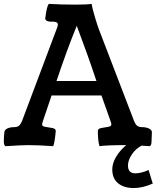

<svg xmlns="http://www.w3.org/2000/svg" viewBox="-25 -746 806 987"><path d="M738.8 127.9 760.3 197.8Q707.5 220.7 662.6 220.7Q612.3 220.7 582.3 196.3Q552.2 171.9 552.2 125.5Q552.2 79.6 592.5 31.2Q632.8 -17.1 705.1 -47.4V1.5Q672.9 17.6 652.8 47.9Q632.8 78.1 632.8 104.5Q632.8 145 670.4 145Q700.7 145 738.8 127.9ZM363.3 -722.2Q424.3 -722.2 446.3 -726.1V-724.1Q449.2 -703.6 464.1 -654.3Q479 -605 483.9 -593.8L664.6 -123Q670.4 -108.4 679.2 -100.3Q688 -92.3 707 -92.3Q724.1 -92.3 738.3 -86.4Q752.4 -80.6 755.9 -68.8Q753.9 -37.6 753.9 -18.6Q753.9 0 745.6 5.4Q672.4 0 622.6 0Q522.9 0 486.3 5.4Q478 -22.9 478 -72.8Q478 -84.5 495.4 -87.9Q512.7 -91.3 530 -93.8Q547.4 -96.2 547.4 -106Q547.4 -112.8 543 -124L496.6 -255.4H240.2L195.8 -124Q191.4 -110.8 191.4 -106Q191.4 -96.2 209 -93.8Q226.6 -91.3 244.1 -87.9Q261.7 -84.5 261.7 -72.8Q255.9 -10.3 248.5 5.4Q171.4 0 120.1 0Q90.3 0 2.9 5.4Q-5.4 0 -5.4 -18.6Q-5.4 -37.6 -2.4 -68.8Q1 -80.6 14.6 -86.4Q28.3 -92.3 45.4 -92.3Q64.5 -92.3 73.2 -100.3Q82 -108.4 87.9 -123L268.6 -603.5Q272.5 -614.3 272.5 -619.6Q272.5 -629.4 262.2 -632.6Q252 -635.7 240 -634.8Q228 -633.8 217.8 -637.9Q207.5 -642.1 207.5 -652.8Q207.5 -653.8 208.5 -657.7Q215.3 -712.4 225.6 -726.1Q285.6 -722.2 363.3 -722.2ZM369.6 -613.3Q318.4 -488.3 265.6 -329.6H470.7Q447.3 -400.4 421.9 -471.2Q396.5 -542 382.8 -577.6Z"/></svg>

Font: Coustard
Style: Regular
Weight: 400
Foundry: vernon adams
Version: Version 1.001